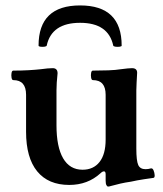

<svg xmlns="http://www.w3.org/2000/svg" viewBox="-20 -670 602 707"><path d="M378 17Q375 17 372 12Q369 7 369 -5V-28Q369 -39 363 -39Q357 -39 350 -32Q303 11 235 11Q158 11 117 -39Q76 -89 76 -185V-321Q76 -375 29 -375Q24 -375 22.5 -384Q21 -393 22.5 -401.5Q24 -410 29 -410Q60 -410 85.5 -411.5Q111 -413 129 -415Q158 -419 174 -419Q192 -419 192 -400Q190 -382 189 -366Q188 -350 188 -337V-209Q188 -129 212.5 -87Q237 -45 284 -45Q324 -45 346.5 -73.5Q369 -102 369 -156V-321Q369 -375 322 -375Q317 -375 315.5 -384Q314 -393 315.5 -401.5Q317 -410 322 -410Q351 -410 378.5 -411Q406 -412 424 -415Q441 -417 449.5 -418Q458 -419 466 -419Q485 -419 485 -402Q484 -382 483 -365.5Q482 -349 482 -337V-123Q482 -78 489 -62.5Q496 -47 516 -47Q526 -47 536 -50Q542 -51 545.5 -42.5Q549 -34 549.5 -25Q550 -16 545 -15Q537 -14 510.5 -10Q484 -6 462 -1Q441 2 423.5 6Q406 10 388 15Q385 16 382.5 16.5Q380 17 378 17ZM122 -502Q122 -650 275 -650Q428 -650 428 -502Q428 -499 420.5 -498Q413 -497 405.5 -498Q398 -499 397 -502Q379 -586 275 -586Q170 -586 152 -502Q151 -499 143.5 -498Q136 -497 129 -498Q122 -499 122 -502Z"/></svg>

Font: Junicode SmExp
Style: Bold
Weight: 700
Width: 6
Designer: Peter S. Baker
Version: Version 2.205; ttfautohint (v1.8.4)